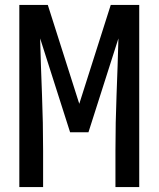

<svg xmlns="http://www.w3.org/2000/svg" viewBox="-20 -755 640 775"><path d="M58 0V-735H173L300 -336L427 -735H542V0H446V-147Q446 -260 450.5 -373.5Q455 -487 458 -600L337 -221H263L142 -600Q145 -487 149.5 -373.5Q154 -260 154 -147V0Z"/></svg>

Font: Zed Mono Medium Extended
Style: Regular
Weight: 500
Width: 7
Monospace: yes
Designer: Belleve Invis
Foundry: Belleve Invis
Version: Version 1.0.0; ttfautohint (v1.8.4)